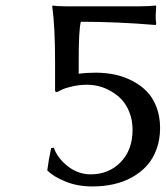

<svg xmlns="http://www.w3.org/2000/svg" viewBox="-20 -668 602 698"><path d="M296.9 -359.9Q268.1 -359.9 242.4 -353.8Q216.8 -347.7 209.5 -344.2Q202.1 -340.8 187 -333L180.2 -335.9V-444.8Q180.2 -569.8 169.9 -645L171.9 -647.9Q189 -645 223.1 -645H482.9Q521.5 -645 545.9 -647.9L547.9 -645Q545.9 -616.7 545.9 -610.8Q545.9 -596.7 547.9 -581.1L545.9 -577.1Q407.2 -588.9 273.9 -588.9Q266.1 -561.5 266.1 -444.8V-399.9Q294.4 -403.8 328.1 -403.8Q362.8 -403.8 395.5 -397.2Q428.2 -390.6 458.7 -375.2Q489.3 -359.9 512 -337.4Q534.7 -314.9 548.3 -280.3Q562 -245.6 562 -203.1Q562 -160.2 548.8 -124.8Q535.6 -89.4 512.9 -64.7Q490.2 -40 459 -22.9Q427.7 -5.9 391.8 2Q356 9.8 315.9 9.8Q261.7 9.8 217.8 -8.1Q173.8 -25.9 151.9 -48.8Q156.2 -84.5 166 -129.9L175.8 -130.9Q189 -92.8 226.6 -63.5Q264.2 -34.2 310.1 -34.2Q375.5 -34.2 418.7 -78.6Q461.9 -123 461.9 -195.8Q461.9 -230.5 450.9 -258.8Q439.9 -287.1 422.9 -305.4Q405.8 -323.7 383.5 -336.4Q361.3 -349.1 339.6 -354.5Q317.9 -359.9 296.9 -359.9Z"/></svg>

Font: Linear Smooth
Style: Regular
Weight: 400
Designer: Philipp H. Poll, Flanker
Foundry: Philipp H. Poll, reworked by Flanker
Version: Version 1.061 | FøM Fix